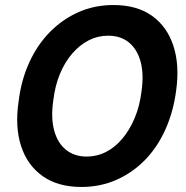

<svg xmlns="http://www.w3.org/2000/svg" viewBox="-20 -732 739 764"><path d="M304 12Q211 12 150 -31Q89 -74 64 -150.5Q39 -227 54 -328Q64 -412 96 -482.5Q128 -553 178 -604Q228 -655 292 -683.5Q356 -712 431 -712Q525 -712 585 -669Q645 -626 670 -549.5Q695 -473 681 -372Q670 -288 638.5 -217.5Q607 -147 557.5 -96Q508 -45 443.5 -16.5Q379 12 304 12ZM325 -109Q366 -109 402 -127.5Q438 -146 467 -180.5Q496 -215 516 -262.5Q536 -310 543 -368Q553 -437 539.5 -486.5Q526 -536 493 -563Q460 -590 410 -590Q369 -590 333 -571.5Q297 -553 267.5 -519Q238 -485 218.5 -438Q199 -391 192 -332Q182 -263 195.5 -213Q209 -163 242.5 -136Q276 -109 325 -109Z"/></svg>

Font: DM Sans 36pt
Style: Bold Italic
Weight: 700
Italic angle: -10°
Designer: Colophon Foundry, Jonny Pinhorn
Foundry: Colophon Foundry
Version: Version 4.004;gftools[0.9.30]